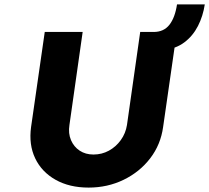

<svg xmlns="http://www.w3.org/2000/svg" viewBox="-20 -845 949 871"><path d="M382 6Q295 6 232 -29.5Q169 -65 139.5 -127Q110 -189 121 -269L183 -700H355L295 -278Q289 -240 302 -209.5Q315 -179 341.5 -161.5Q368 -144 404 -144Q442 -144 474 -161.5Q506 -179 528 -209.5Q550 -240 556 -278L616 -700H677Q723 -700 748.5 -732.5Q774 -765 783 -825H909Q901 -772 878 -727Q855 -682 816.5 -653Q778 -624 723 -618L777 -665L720 -269Q709 -189 661.5 -127Q614 -65 541 -29.5Q468 6 382 6Z"/></svg>

Font: Lexend
Style: Bold Italic
Weight: 700
Italic angle: -8.13011°
Designer: Bonnie Shaver-Troup, Thomas Jockin
Foundry: Lexend
Version: Version 1.007